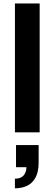

<svg xmlns="http://www.w3.org/2000/svg" viewBox="-20 -743 307 1078"><path d="M63.9 0V-723.4H202.7V0ZM63.7 314.3V260.3Q97.4 260.3 112.9 241.7Q128.4 223 128.4 195.6H69.9V71.4H196.9V169.3Q196.9 221.5 179.6 253.6Q162.4 285.7 132.4 300Q102.4 314.3 63.7 314.3Z"/></svg>

Font: Archivo Variable SemiBold
Style: Regular
Weight: 600
Designer: Hector Gatti
Foundry: Omnibus-Type
Version: Version 2.001